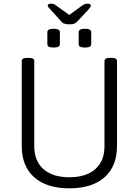

<svg xmlns="http://www.w3.org/2000/svg" viewBox="-20 -1016 752 1042"><path d="M356 6Q233 6 165.5 -54Q98 -114 98 -224V-684Q98 -693 105 -697.5Q112 -702 128 -702H136Q153 -702 159.5 -697.5Q166 -693 166 -684V-223Q166 -142 216 -98Q266 -54 356 -54Q447 -54 497 -98Q547 -142 547 -223V-684Q547 -693 554 -697.5Q561 -702 577 -702H585Q602 -702 608.5 -697.5Q615 -693 615 -684V-224Q615 -114 547.5 -54Q480 6 356 6ZM441 -758Q423 -758 415 -762.5Q407 -767 407 -776V-842Q407 -850 415 -855Q423 -860 441 -860Q459 -860 467 -855Q475 -850 475 -842V-776Q475 -767 467 -762.5Q459 -758 441 -758ZM271 -758Q253 -758 245 -762.5Q237 -767 237 -776V-842Q237 -850 245 -855Q253 -860 271 -860Q289 -860 297 -855Q305 -850 305 -842V-776Q305 -767 297 -762.5Q289 -758 271 -758ZM454 -996Q464 -996 468.5 -993.5Q473 -991 473 -986Q473 -982 469 -976Q465 -970 458 -962L399 -899Q393 -893 387.5 -890Q382 -887 374.5 -885.5Q367 -884 356 -884Q345 -884 337.5 -885.5Q330 -887 324.5 -889.5Q319 -892 314 -898L255 -963Q248 -970 243.5 -976Q239 -982 239 -986Q239 -991 244 -993.5Q249 -996 258 -996Q266 -996 272.5 -993.5Q279 -991 289 -983L356 -935L422 -983Q431 -990 439 -993Q447 -996 454 -996Z"/></svg>

Font: Asap Light
Style: Regular
Weight: 300
Designer: Pablo Cosgaya
Foundry: Omnibus-Type
Version: Version 3.001